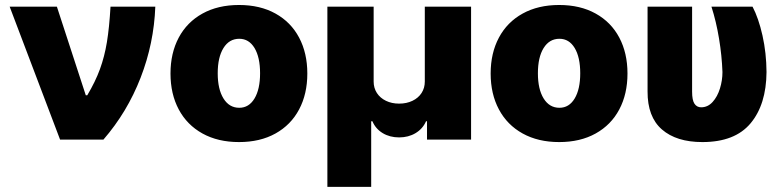

<svg xmlns="http://www.w3.org/2000/svg" viewBox="-20 -557 3127 766"><path d="M18.6 -530.3H207L322.3 -176.8H328.1Q360.4 -231 378.7 -281Q397 -331.1 406.5 -388.7Q416 -446.3 420.9 -530.3H599.6Q594.2 -384.3 541 -247.1Q487.8 -109.9 392.6 0H219.7Z M660.2 -263.7Q660.2 -345.2 693.1 -407Q726.1 -468.8 787.8 -502.9Q849.6 -537.1 933.6 -537.1Q1017.6 -537.1 1079.1 -502.9Q1140.6 -468.8 1173.3 -407Q1206.1 -345.2 1206.1 -263.7Q1206.1 -182.1 1173.3 -120.4Q1140.6 -58.6 1079.1 -24.4Q1017.6 9.8 933.6 9.8Q849.6 9.8 787.8 -24.4Q726.1 -58.6 693.1 -120.4Q660.2 -182.1 660.2 -263.7ZM1017.6 -264.6Q1017.6 -328.6 995.4 -365.5Q973.1 -402.3 934.6 -402.3Q894.5 -402.3 871.6 -365.5Q848.6 -328.6 848.6 -264.6Q848.6 -201.2 871.6 -164.1Q894.5 -127 934.6 -127Q973.1 -127 995.4 -164.1Q1017.6 -201.2 1017.6 -264.6Z M1286.1 -530.3H1470.7V-231.4Q1470.7 -206.1 1483.6 -186Q1496.6 -166 1519.8 -154.8Q1543 -143.6 1572.3 -143.6Q1602.1 -143.6 1625.5 -154.8Q1648.9 -166 1661.9 -186Q1674.8 -206.1 1674.8 -231.4V-530.3H1859.4V0H1683.6V-73.2H1679.7Q1666.5 -43 1637.9 -25.9Q1609.4 -8.8 1572.3 -8.8Q1535.2 -8.8 1506.8 -25.9Q1478.5 -43 1465.8 -73.2H1460.9V188.5H1286.1Z M1937.5 -263.7Q1937.5 -345.2 1970.5 -407Q2003.4 -468.8 2065.2 -502.9Q2127 -537.1 2210.9 -537.1Q2294.9 -537.1 2356.4 -502.9Q2418 -468.8 2450.7 -407Q2483.4 -345.2 2483.4 -263.7Q2483.4 -182.1 2450.7 -120.4Q2418 -58.6 2356.4 -24.4Q2294.9 9.8 2210.9 9.8Q2127 9.8 2065.2 -24.4Q2003.4 -58.6 1970.5 -120.4Q1937.5 -182.1 1937.5 -263.7ZM2294.9 -264.6Q2294.9 -328.6 2272.7 -365.5Q2250.5 -402.3 2211.9 -402.3Q2171.9 -402.3 2148.9 -365.5Q2126 -328.6 2126 -264.6Q2126 -201.2 2148.9 -164.1Q2171.9 -127 2211.9 -127Q2250.5 -127 2272.7 -164.1Q2294.9 -201.2 2294.9 -264.6Z M2741.2 -530.3V-191.4Q2741.2 -157.2 2750.7 -143.1Q2760.3 -128.9 2777.3 -128.9Q2803.7 -128.9 2823 -150.1Q2842.3 -171.4 2852.3 -203.9Q2862.3 -236.3 2862.3 -269.5Q2859.9 -335.4 2848.6 -403.3Q2837.4 -471.2 2818.4 -530.3H2982.4Q3006.3 -484.9 3022 -415.3Q3037.6 -345.7 3038.1 -269.5Q3037.1 -140.1 2974.6 -65.2Q2912.1 9.8 2782.2 9.8Q2678.7 9.8 2620.8 -40.5Q2563 -90.8 2563.5 -192.4V-530.3Z"/></svg>

Font: Pretendard JP Black
Style: Regular
Weight: 900
Designer: Base glyphs from Inter by Rasmus Andersson; Hangeul glyphs from Noto Sans CJK(Source Han Sans) by Jang Soo-young and Kan
Foundry: Kil Hyung-jin
Version: Version 1.309